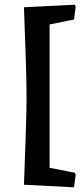

<svg xmlns="http://www.w3.org/2000/svg" viewBox="-20 -665 357 817"><path d="M82 121Q93 -160 93 -255Q93 -350 82 -634L298 -645L302 -637L295 -582L191 -561V49L298 70L302 79L295 132Z"/></svg>

Font: Alegreya
Style: Bold
Weight: 700
Designer: Juan Pablo del Peral
Foundry: Huerta Tipografica
Version: Version 2.008; ttfautohint (v1.8)